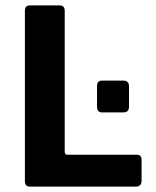

<svg xmlns="http://www.w3.org/2000/svg" viewBox="-20 -687 573 707"><path d="M71.7 -20V-648Q71.7 -667 89.7 -667H200.3Q218 -667 218.3 -647.3V-127.7Q218.7 -117.3 228 -117.3H482.3Q501.3 -118 501.3 -98.3V-20.7Q500.7 -1 482.3 0H89Q71.7 0 71.7 -20ZM337.3 -294.7V-369Q337.3 -390.3 355 -390.3H433.7Q455 -390.3 455 -369.7V-294.3Q455 -273 433.7 -273H356.3Q337.3 -273 337.3 -294.7Z"/></svg>

Font: Vivano Light
Style: Regular
Weight: 300
Designer: Joe Prince, Josias Burgherr
Version: Version 2.064;September 19, 2022;FontCreator 14.0.0.2877 64-